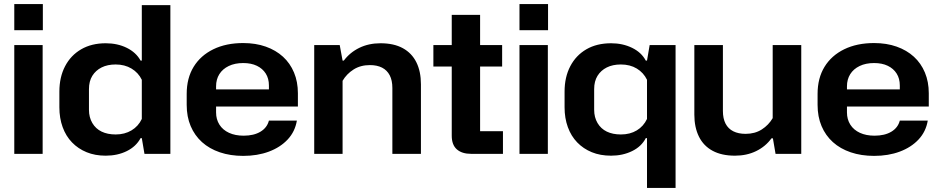

<svg xmlns="http://www.w3.org/2000/svg" viewBox="-20 -754 4602 941"><path d="M50 0V-533H189V0ZM50 -606V-734H190V-606Z M498 9Q446 9 404.5 -8Q363 -25 333 -56Q303 -87 287 -131Q271 -175 271 -228V-305Q271 -376 299 -429.5Q327 -483 378 -512.5Q429 -542 498 -542Q556 -542 601.5 -519.5Q647 -497 669 -457H675V-729H815V0H688L675 -77H669Q647 -36 601.5 -13.5Q556 9 498 9ZM547 -95Q591 -95 624.5 -115Q658 -135 675 -171V-363Q658 -398 624.5 -418Q591 -438 547 -438Q507 -438 478 -423.5Q449 -409 432.5 -382.5Q416 -356 416 -317V-216Q416 -179 432.5 -151Q449 -123 478 -109Q507 -95 547 -95Z M1172 10Q1109 10 1057.5 -7.5Q1006 -25 970 -57.5Q934 -90 914.5 -136Q895 -182 895 -240V-294Q895 -371 929 -426.5Q963 -482 1025.5 -512.5Q1088 -543 1172 -543Q1233 -543 1282.5 -525.5Q1332 -508 1367 -476Q1402 -444 1421 -398.5Q1440 -353 1440 -297V-232H1016V-316H1311L1298 -300V-335Q1298 -369 1282.5 -393.5Q1267 -418 1239 -431.5Q1211 -445 1172 -445Q1131 -445 1101 -430.5Q1071 -416 1055 -390.5Q1039 -365 1039 -331V-203Q1039 -169 1055.5 -143Q1072 -117 1102.5 -103Q1133 -89 1174 -89Q1224 -89 1256.5 -108.5Q1289 -128 1298 -163H1435Q1426 -109 1390 -70.5Q1354 -32 1298 -11Q1242 10 1172 10Z M1520 0V-533H1645L1659 -457H1665Q1695 -497 1741 -519.5Q1787 -542 1845 -542Q1910 -542 1954 -518Q1998 -494 2020.5 -449Q2043 -404 2043 -341V0H1903V-323Q1903 -360 1890 -385Q1877 -410 1852.5 -422.5Q1828 -435 1793 -435Q1747 -435 1713 -413.5Q1679 -392 1659 -358V0Z M2289 0Q2244 0 2219 -22Q2194 -44 2194 -89V-681H2333V-111H2445V0ZM2104 -428V-533H2441V-428Z M2526 0V-533H2665V0ZM2526 -606V-734H2666V-606Z M3151 167V-77H3145Q3124 -36 3078 -13.5Q3032 9 2975 9Q2922 9 2880.5 -8Q2839 -25 2809 -56Q2779 -87 2763 -131Q2747 -175 2747 -228V-305Q2747 -376 2775 -429.5Q2803 -483 2854 -512.5Q2905 -542 2975 -542Q3032 -542 3078 -519.5Q3124 -497 3145 -457H3151L3164 -533H3291V167ZM3023 -95Q3068 -95 3101 -115Q3134 -135 3151 -171V-363Q3134 -398 3101 -418Q3068 -438 3023 -438Q2983 -438 2954 -423.5Q2925 -409 2908.5 -382.5Q2892 -356 2892 -317V-216Q2892 -179 2908.5 -151Q2925 -123 2954 -109Q2983 -95 3023 -95Z M3907 -533V0H3781L3768 -76H3761Q3732 -36 3686 -13.5Q3640 9 3582 9Q3517 9 3472.5 -15Q3428 -39 3405.5 -84.5Q3383 -130 3383 -192V-533H3523V-210Q3523 -173 3536 -148Q3549 -123 3574 -110.5Q3599 -98 3634 -98Q3680 -98 3713.5 -119.5Q3747 -141 3767 -175V-533Z M4264 10Q4201 10 4149.5 -7.5Q4098 -25 4062 -57.5Q4026 -90 4006.5 -136Q3987 -182 3987 -240V-294Q3987 -371 4021 -426.5Q4055 -482 4117.5 -512.5Q4180 -543 4264 -543Q4325 -543 4374.5 -525.5Q4424 -508 4459 -476Q4494 -444 4513 -398.5Q4532 -353 4532 -297V-232H4108V-316H4403L4390 -300V-335Q4390 -369 4374.5 -393.5Q4359 -418 4331 -431.5Q4303 -445 4264 -445Q4223 -445 4193 -430.5Q4163 -416 4147 -390.5Q4131 -365 4131 -331V-203Q4131 -169 4147.5 -143Q4164 -117 4194.5 -103Q4225 -89 4266 -89Q4316 -89 4348.5 -108.5Q4381 -128 4390 -163H4527Q4518 -109 4482 -70.5Q4446 -32 4390 -11Q4334 10 4264 10Z"/></svg>

Font: Hubot Sans SemiBold
Style: Regular
Weight: 600
Designer: Deni Anggara
Foundry: GitHub, Inc., Subsidiary of Microsoft Corporation
Version: Version 2.000